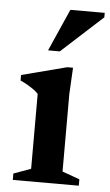

<svg xmlns="http://www.w3.org/2000/svg" viewBox="-51 -715 429 749"><g transform="rotate(5 164.0 -340.0)"><path d="M224 -456.5 218.5 -353V-49.5L286.5 -25V0H28V-25L95.5 -49.5V-342.5Q89.5 -350 78 -358.2Q66.5 -366.5 52.8 -374.5Q39 -382.5 24.5 -389V-410.5L201.5 -456.5ZM121 -515.5 194 -680.5H328.5V-663L167 -515.5Z"/></g></svg>

Font: Newsreader 16pt SemiBold
Style: Regular
Weight: 600
Designer: Hugues Gentile
Foundry: Production Type
Version: Version 1.003